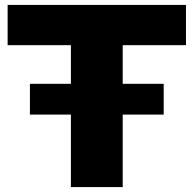

<svg xmlns="http://www.w3.org/2000/svg" viewBox="-20 -760 786 780"><path d="M268 0V-294.5H101.5V-419.5H268V-576.5H11V-740H735.5V-576.5H478.5V-419.5H645V-294.5H478.5V0Z"/></svg>

Font: Encode Sans Expanded Expanded ExtraBold
Style: Regular
Weight: 800
Width: 7
Designer: Multiple Designers
Foundry: Impallari Type
Version: Version 3.000; ttfautohint (v1.8.3) -l 8 -r 50 -G 200 -x 14 